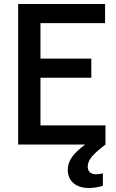

<svg xmlns="http://www.w3.org/2000/svg" viewBox="-20 -725 583 963"><path d="M71 0V-705H507V-609H139L183 -662V-42L139 -96H509V0ZM144 -335V-431H438V-335ZM427 218Q377 218 348.5 193.5Q320 169 320 127Q320 92 341.5 62Q363 32 411 -3L447 -29L474 -4L509 0L487 17Q449 48 434.5 69Q420 90 420 111Q420 129 431 139Q442 149 461 149Q469 149 477.5 148Q486 147 496 144V207Q479 212 461 215Q443 218 427 218Z"/></svg>

Font: TikTok Sans 24pt Medium
Style: Regular
Weight: 500
Version: Version 4.000